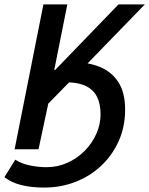

<svg xmlns="http://www.w3.org/2000/svg" viewBox="-34 -674 674 867"><path d="M32 0 162 -654H270L211 -358H215L501 -654H620L322 -347L184 -206L140 0ZM165 173Q109 173 63.5 162Q18 151 -14 126L35 47Q62 65 100.5 73Q139 81 176 81Q226 81 270.5 61Q315 41 348.5 7Q382 -27 401 -69.5Q420 -112 420 -157Q420 -232 381.5 -267Q343 -302 268 -302L300 -393Q365 -393 417.5 -371.5Q470 -350 500.5 -303Q531 -256 531 -179Q531 -102 502.5 -38Q474 26 424 73.5Q374 121 307.5 147Q241 173 165 173Z"/></svg>

Font: Source Sans 3 SemiBold
Style: Italic
Weight: 600
Italic angle: -11°
Designer: Paul D. Hunt
Foundry: Adobe
Version: Version 3.046;hotconv 1.0.118;makeotfexe 2.5.65603